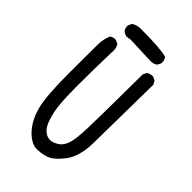

<svg xmlns="http://www.w3.org/2000/svg" viewBox="-243 -895 986 986"><g transform="rotate(45 250.0 -401.5)"><path d="M216.8 5.9Q175.8 -2 138.7 -45.9Q101.6 -89.8 85 -157.7Q68.4 -225.6 68.4 -392.6Q68.4 -559.6 69.3 -597.2Q70.3 -634.8 84 -668Q97.7 -679.7 119.1 -677.7L138.7 -668Q152.3 -646.5 148.4 -616.2Q144.5 -501 144.5 -372.1Q144.5 -243.2 156.2 -191.4Q168 -139.6 181.6 -115.7Q195.3 -91.8 215.8 -81.5Q236.3 -71.3 256.3 -76.7Q276.4 -82 293.9 -95.7Q311.5 -109.4 322.3 -140.1Q333 -170.9 335.9 -254.9Q338.9 -338.9 340.8 -650.4L350.6 -669.9Q366.2 -681.6 387.7 -679.7L407.2 -669.9L417 -650.4Q413.1 -319.3 411.1 -220.7Q409.2 -122.1 368.2 -68.8Q327.1 -15.6 291.5 -3.9Q255.9 7.8 216.8 5.9ZM315.4 -726.6 171.9 -732.4 146.5 -728.5Q130.9 -730.5 119.1 -740.2Q107.4 -753.9 109.4 -775.4L119.1 -794.9Q140.6 -808.6 169.9 -808.6Q313.5 -808.6 358.4 -794.9Q370.1 -779.3 368.2 -757.8L358.4 -738.3Q340.8 -724.6 315.4 -726.6Z"/></g></svg>

Font: NaikaiFont
Style: Regular
Weight: 400
Version: Version 1.67